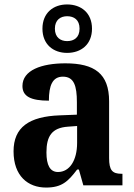

<svg xmlns="http://www.w3.org/2000/svg" viewBox="-20 -834 601 864"><path d="M282 -596C345 -596 394 -634 394 -705C394 -776 345 -814 282 -814C220 -814 171 -776 171 -705C171 -634 220 -596 282 -596ZM282 -649C253 -649 227 -665 227 -705C227 -745 253 -761 282 -761C313 -761 338 -745 338 -705C338 -665 313 -649 282 -649ZM187 10C258 10 286 -17 327 -71H335L355 0H531V-52H527C485 -52 471 -68 471 -123V-378C471 -503 405 -549 274 -549C167 -549 81 -518 81 -447C81 -400 119 -381 200 -381C200 -449 216 -489 263 -489C313 -489 326 -448 326 -374V-318L250 -315C110 -310 41 -261 41 -153C41 -42 106 10 187 10ZM241 -60C205 -60 189 -91 189 -148C189 -221 213 -259 286 -264L327 -267V-191C327 -112 293 -60 241 -60Z"/></svg>

Font: Noto Serif Ethiopic SemiCondensed
Style: Bold
Weight: 700
Width: 4
Designer: Monotype Design Team
Foundry: Monotype Imaging Inc.
Version: Version 2.102